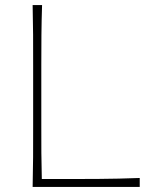

<svg xmlns="http://www.w3.org/2000/svg" viewBox="-20 -733 606 753"><path d="M108 0Q109.5 -61 109.8 -117Q110 -173 110 -238V-475Q110 -540.5 109.8 -596.5Q109.5 -652.5 108 -713H145Q143 -652.5 142.5 -596.5Q142 -540.5 142 -475V-242Q142 -184 142.2 -133.8Q142.5 -83.5 144 -31H250Q311.5 -31 358.5 -31.2Q405.5 -31.5 445.8 -32.5Q486 -33.5 528 -35V0Z"/></svg>

Font: Commissioner Flair Thin
Style: Regular
Weight: 100
Designer: Kostas Bartsokas
Foundry: Kostas Bartsokas
Version: Version 1.000; ttfautohint (v1.8.3)